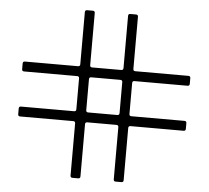

<svg xmlns="http://www.w3.org/2000/svg" viewBox="-59 -772 1118 1029"><g transform="rotate(5 500.0 -257.0)"><path d="M48.8 -120.1V-150.9Q48.8 -162.1 60.1 -162.1H345.7Q356.9 -162.1 356.9 -173.3V-339.8Q356.9 -351.1 345.7 -351.1H60.1Q48.8 -351.1 48.8 -362.3V-393.1Q48.8 -404.3 60.1 -404.3H345.7Q356.9 -404.3 356.9 -415.5V-696.3Q356.9 -707.5 368.2 -707.5H398.9Q410.2 -707.5 410.2 -696.3V-415.5Q410.2 -404.3 421.4 -404.3H578.1Q589.4 -404.3 589.4 -415.5V-696.3Q589.4 -707.5 600.6 -707.5H631.3Q642.6 -707.5 642.6 -696.3V-415.5Q642.6 -404.3 653.8 -404.3H939.5Q950.7 -404.3 950.7 -393.1V-362.3Q950.7 -351.1 939.5 -351.1H653.8Q642.6 -351.1 642.6 -339.8V-173.3Q642.6 -162.1 653.8 -162.1H939.5Q950.7 -162.1 950.7 -150.9V-120.1Q950.7 -108.9 939.5 -108.9H653.8Q642.6 -108.9 642.6 -97.7V183.1Q642.6 194.3 631.3 194.3H600.6Q589.4 194.3 589.4 183.1V-97.7Q589.4 -108.9 578.1 -108.9H421.4Q410.2 -108.9 410.2 -97.7V183.1Q410.2 194.3 398.9 194.3H368.2Q356.9 194.3 356.9 183.1V-97.7Q356.9 -108.9 345.7 -108.9H60.1Q48.8 -108.9 48.8 -120.1ZM410.2 -173.3Q410.2 -162.1 421.4 -162.1H578.1Q589.4 -162.1 589.4 -173.3V-339.8Q589.4 -351.1 578.1 -351.1H421.4Q410.2 -351.1 410.2 -339.8Z"/></g></svg>

Font: UnifrakturMaguntia18
Style: Book
Weight: 400
Designer: j. 'mach' wust, Gerrit Ansmann, Georg Duffner, based on a font by Peter Wiegel, original typeface by Carl Albert Fahrenw
Version: Version 2017-03-19